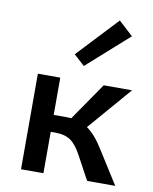

<svg xmlns="http://www.w3.org/2000/svg" viewBox="-81 -766 661 827"><g transform="rotate(10 250.0 -352.5)"><path d="M439 -647 257 -485 210 -528 376 -705ZM316 -228Q353 -203 391 -141L480 0H357L302 -102Q278 -147 252.5 -164Q227 -181 187 -181H166V0H68V-418H166V-255H220Q236 -255 243 -254L356 -418H480Z"/></g></svg>

Font: EauTestInfant Semibold
Style: Italic
Weight: 600
Italic angle: -12°
Designer: Christian Thalmann (Catharsis Fonts)
Version: Version 0.001;PS 000.001;hotconv 1.0.88;makeotf.lib2.5.64775